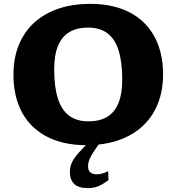

<svg xmlns="http://www.w3.org/2000/svg" viewBox="-20 -737 912 992"><path d="M446.5 -717Q536 -717 605.8 -692Q675.5 -667 723.8 -619.8Q772 -572.5 797.2 -505.2Q822.5 -438 822.5 -353Q822.5 -267.5 795 -199.8Q767.5 -132 715.8 -84.5Q664 -37 590.8 -12Q517.5 13 425.5 13Q336 13 266.2 -12Q196.5 -37 148 -84.2Q99.5 -131.5 74.5 -199Q49.5 -266.5 49.5 -351.5Q49.5 -436.5 77 -504.2Q104.5 -572 156.2 -619.5Q208 -667 281.2 -692Q354.5 -717 446.5 -717ZM437.5 -110Q494.5 -110 533 -132.8Q571.5 -155.5 591.5 -203.2Q611.5 -251 611.5 -325Q611.5 -416.5 592.8 -476.2Q574 -536 534.8 -565.2Q495.5 -594.5 434.5 -594.5Q378 -594.5 339 -571.5Q300 -548.5 280 -500.8Q260 -453 260 -379Q260 -288 279 -228.2Q298 -168.5 337.2 -139.2Q376.5 -110 437.5 -110ZM470 38Q455.5 59.5 448 74.2Q440.5 89 437.8 99.8Q435 110.5 435 122Q435 143 446.5 153.2Q458 163.5 478 163.5Q493.5 163.5 506.2 160.2Q519 157 539 147.5L540.5 193.5Q519 209.5 502.2 218.5Q485.5 227.5 469.8 231.2Q454 235 435.5 235Q385 235 363 213Q341 191 341 152Q341 134.5 345.8 117.5Q350.5 100.5 365.8 78.5Q381 56.5 412.5 24.5L472.5 -38H521.5Z"/></svg>

Font: Newsreader 7pt
Style: Bold
Weight: 700
Designer: Hugues Gentile
Foundry: Production Type
Version: Version 1.003